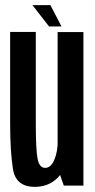

<svg xmlns="http://www.w3.org/2000/svg" viewBox="-20 -723 372 748"><path d="M228.5 0H305V-598H204.5V-68ZM119.5 -598.5H19.5V-239Q19.5 -136.5 30.2 -65.8Q41 5 115.5 5Q179 5 216.8 -44.5Q254.5 -94 254.5 -162L205 -177Q205 -131 191.5 -100Q178 -69 156 -69Q133.5 -69 126.5 -104Q119.5 -139 119.5 -239.5ZM171 -620H219.5L176.5 -703H106.5Z"/></svg>

Font: Anybody ExtraCondensed Medium
Style: Regular
Weight: 500
Width: 2
Version: Version 1.113;gftools[0.9.25]